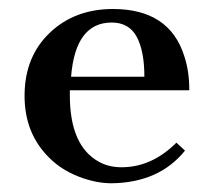

<svg xmlns="http://www.w3.org/2000/svg" viewBox="-20 -405 480 433"><path d="M397.2 -65.3Q338.9 6.9 231.9 8.3Q195.8 8.3 156.9 -6.9Q118.1 -22.2 91.7 -48.6Q34.7 -104.2 35.4 -191Q36.1 -277.8 92.4 -331.2Q148.6 -384.7 234.7 -384.7Q362.5 -384.7 395.8 -277.8Q406.9 -244.4 406.9 -201.4H137.5V-190.3Q137.5 -76.4 202.8 -40.3Q225 -27.8 254.2 -27.8Q322.2 -27.8 377.8 -83.3ZM305.6 -231.9Q305.6 -290.3 288.2 -322.2Q270.8 -354.2 231.9 -354.2Q150 -354.2 140.3 -231.9Z"/></svg>

Font: Sree Krushnadevaraya
Style: Regular
Weight: 400
Designer: Purushoth Kumar Guthula
Foundry: Andhrapradesh Society for Knowledge Networks
Version: Version 1.0.5; ttfautohint (v1.2.42-39fb)